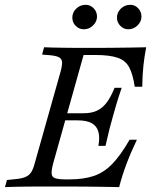

<svg xmlns="http://www.w3.org/2000/svg" viewBox="-30 -764 629 784"><path d="M123.4 -2.4Q98.4 -2.4 73.8 -2Q49.2 -1.6 27.4 -1.2Q5.6 -0.8 -9.7 0L-1.6 -29L30.6 -32.3Q58.1 -34.7 73.4 -41.1Q88.7 -47.6 97.2 -60.5Q105.6 -73.4 112.1 -98.4L217.7 -472.6Q224.2 -496.8 223.4 -510.1Q222.6 -523.4 211.3 -529.8Q200 -536.3 172.6 -538.7L141.9 -541.1L150 -571Q163.7 -570.2 185.1 -569.8Q206.5 -569.4 231.5 -569Q256.5 -568.5 281.5 -568.5H379Q411.3 -568.5 443.1 -569Q475 -569.4 506.5 -569.8Q537.9 -570.2 566.9 -571Q559.7 -533.9 555.6 -496Q551.6 -458.1 550.8 -409.7H520.2Q512.9 -459.7 498 -488.3Q483.1 -516.9 450.4 -528.2Q417.7 -539.5 358.1 -539.5H311.3L187.1 -96.8Q175.8 -55.6 184.7 -43.5Q193.5 -31.5 234.7 -31.5H253.2Q310.5 -31.5 352 -45.2Q393.5 -58.9 427.8 -94Q462.1 -129 499.2 -193.5H529Q503.2 -139.5 485.9 -93.1Q468.5 -46.8 456.5 0Q420.2 -0.8 388.3 -1.2Q356.5 -1.6 323 -2Q289.5 -2.4 248.4 -2.4H125ZM210.5 -272.6 218.5 -301.6H388.7L380.6 -272.6ZM371.8 -168.5Q378.2 -202.4 371.8 -225.8Q365.3 -249.2 344.8 -260.9Q324.2 -272.6 286.3 -272.6L311.3 -301.6Q344.4 -301.6 366.9 -312.5Q389.5 -323.4 406.5 -346.4Q423.4 -369.4 437.9 -405.6H466.9Q450.8 -358.1 443.5 -332.7Q436.3 -307.3 430.6 -287.1Q423.4 -262.1 416.9 -236.7Q410.5 -211.3 400.8 -168.5ZM312.1 -644.4Q292.7 -644.4 279 -658.5Q265.3 -672.6 265.3 -691.9Q265.3 -713.7 281.5 -729Q297.6 -744.4 320.2 -744.4Q338.7 -744.4 352.4 -730.2Q366.1 -716.1 366.1 -696Q366.1 -675.8 350 -660.1Q333.9 -644.4 312.1 -644.4ZM493.5 -644.4Q475 -644.4 461.3 -658.5Q447.6 -672.6 447.6 -691.9Q447.6 -713.7 463.7 -729Q479.8 -744.4 502.4 -744.4Q521 -744.4 534.3 -730.2Q547.6 -716.1 547.6 -696Q547.6 -675.8 531.5 -660.1Q515.3 -644.4 493.5 -644.4Z"/></svg>

Font: Playfair 5pt SemiExpanded Light Light
Style: Italic
Weight: 300
Italic angle: -15.6°
Version: Version 2.203